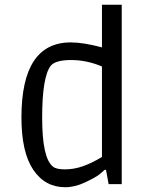

<svg xmlns="http://www.w3.org/2000/svg" viewBox="-20 -773 621 806"><path d="M491 -753V0H436L425 -60H419Q411 -52 396 -40Q381 -28 337.5 -7.5Q294 13 254 13Q169 13 119.5 -60.5Q70 -134 70 -280Q70 -595 277 -595Q330 -595 408 -574V-753ZM408 -494Q344 -521 278.5 -521Q213 -521 193 -497Q157 -450 157 -279.5Q157 -109 202 -74Q215 -62 252.5 -62Q290 -62 327.5 -75Q365 -88 408 -114Z"/></svg>

Font: Ruda
Style: Regular
Weight: 400
Designer: Mariela Monsalve, Angelina Sanchez
Foundry: Mariela Monsalve, Angelina Sanchez
Version: Version 1.002